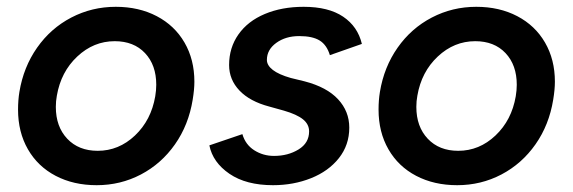

<svg xmlns="http://www.w3.org/2000/svg" viewBox="-20 -532 1682 564"><path d="M33 -210Q33 -238 37 -262Q49 -335 89 -392Q129 -449 189.5 -480.5Q250 -512 320 -512Q388 -512 440.5 -484.5Q493 -457 522 -407Q551 -357 551 -292Q551 -269 546 -239Q534 -165 494 -108Q454 -51 394 -19.5Q334 12 264 12Q196 12 143.5 -15.5Q91 -43 62 -93.5Q33 -144 33 -210ZM144 -218Q144 -160 177.5 -124.5Q211 -89 267 -89Q329 -89 376.5 -134Q424 -179 436 -249Q439 -267 439 -283Q439 -341 406 -376Q373 -411 317 -411Q255 -411 207 -366Q159 -321 147 -251Q144 -235 144 -218Z M595 -105 692 -138Q701 -107 727 -90.5Q753 -74 785 -74Q826 -74 857 -93Q888 -112 888 -146Q888 -167 870 -181.5Q852 -196 814 -207L771 -219Q714 -234 683.5 -266Q653 -298 653 -341Q653 -392 680.5 -431Q708 -470 758 -491Q808 -512 872 -512Q945 -512 988 -483Q1031 -454 1043 -403L949 -370Q940 -400 919 -413Q898 -426 859 -426Q819 -426 791.5 -406Q764 -386 764 -356Q764 -340 781.5 -326.5Q799 -313 834 -303L875 -293Q940 -276 973 -240.5Q1006 -205 1006 -157Q1006 -106 975.5 -67.5Q945 -29 893.5 -8.5Q842 12 782 12Q703 12 654 -21.5Q605 -55 595 -105Z M1092 -210Q1092 -238 1096 -262Q1108 -335 1148 -392Q1188 -449 1248.5 -480.5Q1309 -512 1379 -512Q1447 -512 1499.5 -484.5Q1552 -457 1581 -407Q1610 -357 1610 -292Q1610 -269 1605 -239Q1593 -165 1553 -108Q1513 -51 1453 -19.5Q1393 12 1323 12Q1255 12 1202.5 -15.5Q1150 -43 1121 -93.5Q1092 -144 1092 -210ZM1203 -218Q1203 -160 1236.5 -124.5Q1270 -89 1326 -89Q1388 -89 1435.5 -134Q1483 -179 1495 -249Q1498 -267 1498 -283Q1498 -341 1465 -376Q1432 -411 1376 -411Q1314 -411 1266 -366Q1218 -321 1206 -251Q1203 -235 1203 -218Z"/></svg>

Font: Oak Sans Semibold
Style: Italic
Weight: 600
Italic angle: -9.49998°
Foundry: Erik Kennedy, Walven
Version: Version 1.000